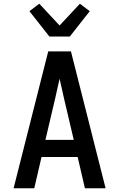

<svg xmlns="http://www.w3.org/2000/svg" viewBox="-20 -1011 640 1031"><path d="M53 0 239 -735H361L547 0H436L397 -168H203L164 0ZM224 -260H376L322 -490Q317 -515 311 -539.5Q305 -564 300 -588Q295 -564 289 -539.5Q283 -515 278 -490ZM245 -815 138 -951 191 -991 300 -874 409 -991 462 -951 355 -815Z"/></svg>

Font: Iosevka Aile Semibold
Style: Regular
Weight: 600
Designer: Belleve Invis
Foundry: Belleve Invis
Version: Version 31.1.0; ttfautohint (v1.8.4)